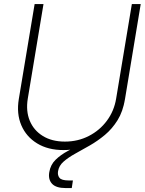

<svg xmlns="http://www.w3.org/2000/svg" viewBox="-20 -748 735 972"><path d="M647.5 -727.5H692.4L612.8 -246.6Q600.6 -172.4 556.4 -114Q512.2 -55.7 446 -22Q379.9 11.7 301.3 11.7Q223.1 11.7 168 -22Q112.8 -55.7 87.9 -114Q63 -172.4 75.2 -246.6L155.3 -727.5H200.2L120.6 -248.5Q110.4 -186 130.6 -137Q150.9 -87.9 196.8 -59.6Q242.7 -31.2 308.6 -31.2Q374.5 -31.2 429.7 -59.6Q484.9 -87.9 521.2 -137Q557.6 -186 567.9 -248.5ZM312.5 204.1Q263.2 204.1 243.2 181.9Q223.1 159.7 229.5 123.5Q235.4 86.4 261.2 61Q287.1 35.6 324.7 15.6Q362.3 -4.4 403.8 -25.4Q445.3 -46.4 484.1 -74.7Q522.9 -103 551.5 -144.3Q580.1 -185.5 589.8 -246.6H612.8Q602.5 -183.6 575.2 -139.6Q547.9 -95.7 511 -64.9Q474.1 -34.2 434.8 -11.7Q395.5 10.7 360.6 30Q325.7 49.3 302 70.1Q278.3 90.8 273.9 118.7Q270.5 138.7 281 152.1Q291.5 165.5 327.6 165.5H349.1L343.3 204.1Z"/></svg>

Font: Inter Display Extra Light
Style: Italic
Weight: 200
Italic angle: -9.39999°
Designer: Rasmus Andersson
Foundry: rsms
Version: Version 4.000;git-4fc901f